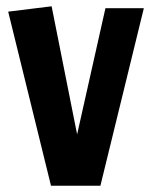

<svg xmlns="http://www.w3.org/2000/svg" viewBox="-20 -590 481 610"><path d="M142 0 6 -553 144 -570 225 -163 315 -564H437L299 0Z"/></svg>

Font: Freeman
Style: Regular
Weight: 400
Designer: Vernon Adams, Aoife Mooney, Rodrigo Fuenzalida
Foundry: Rodrigo Fuenzalida
Version: Version 1.000; ttfautohint (v1.8.4.7-5d5b)